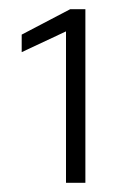

<svg xmlns="http://www.w3.org/2000/svg" viewBox="-20 -816 279 416"><path d="M123 -420V-748L27 -703V-741L132 -796H165V-420Z"/></svg>

Font: Saira SemiExpanded ExtraLight
Style: Regular
Weight: 250
Width: 6
Designer: Hector Gatti with collaboration of the Omnibus-Type team
Foundry: Omnibus-Type
Version: Version 1.101